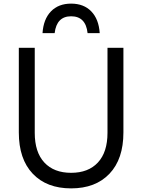

<svg xmlns="http://www.w3.org/2000/svg" viewBox="-20 -1029 786 1061"><path d="M84 -297V-765H172V-295Q172 -188 225 -131Q278 -74 373 -74Q468 -74 521 -131Q574 -188 574 -295V-765H662V-297Q662 -150 585 -69Q508 12 373 12Q238 12 161 -69Q84 -150 84 -297ZM373 -1009Q443 -1009 484.5 -966Q526 -923 531 -846H464Q454 -939 373 -939Q293 -939 282 -846H215Q220 -923 261.5 -966Q303 -1009 373 -1009Z"/></svg>

Font: Application
Style: Regular
Weight: 400
Designer: Wei Huang
Foundry: Wei Huang
Version: Version 0.012